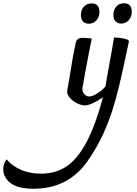

<svg xmlns="http://www.w3.org/2000/svg" viewBox="-347 -649 841 1182"><path d="M447 -395Q431 -317 408 -214Q385 -111 367 -45Q306 185 187.5 349Q69 513 -141 513Q-235 513 -281 478.5Q-327 444 -327 393Q-327 359 -306 332Q-276 370 -221 395Q-166 420 -93 420Q-7 420 60 377Q127 334 183 231Q239 128 287 -50Q257 -29 226 -14.5Q195 0 175 0Q155 0 129 -12.5Q103 -25 84.5 -45Q66 -65 66 -87Q70 -107 82 -178Q100 -299 120 -388Q126 -416 162 -416Q174 -416 193 -414.5Q212 -413 218 -411Q202 -338 175 -189Q166 -133 160 -106Q159 -84 172 -69.5Q185 -55 202 -55Q223 -55 254.5 -75.5Q286 -96 302 -117L321 -225Q348 -372 355 -418Q379 -418 411.5 -412.5Q444 -407 447 -395ZM351 -558Q351 -588 368.5 -608.5Q386 -629 416 -629Q464 -629 464 -577Q464 -545 445.5 -524.5Q427 -504 399 -504Q376 -504 363.5 -518.5Q351 -533 351 -558ZM151 -557Q151 -587 169 -607.5Q187 -628 217 -628Q265 -628 265 -576Q265 -544 246.5 -523.5Q228 -503 200 -503Q176 -503 163.5 -517.5Q151 -532 151 -557Z"/></svg>

Font: Charmonman
Style: Bold
Weight: 700
Designer: Ekaluck Peanpanawate
Foundry: Cadson Demak Co.,Ltd.
Version: Version 1.000; ttfautohint (v1.6)